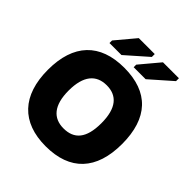

<svg xmlns="http://www.w3.org/2000/svg" viewBox="-248 -1095 1269 1269"><g transform="rotate(45 386.5 -460.5)"><path d="M733 -358C733 -599 614 -725 387 -725C160 -725 39 -597 39 -359C39 -119 162 10 386 10C613 10 733 -118 733 -358ZM233 -358C233 -497 290 -561 387 -561C482 -561 539 -500 539 -358C539 -216 484 -157 386 -157C290 -157 233 -220 233 -358ZM428 -795V-771H540L691 -904V-931H542ZM202 -795V-771H314L465 -904V-931H316Z"/></g></svg>

Font: Frost ExtraBold
Style: Regular
Weight: 800
Designer: Lee Frost
Foundry: Lee Frost for Ice Communication Norge AS
Version: Version 2.011;hotconv 1.0.107;makeotfexe 2.5.65593